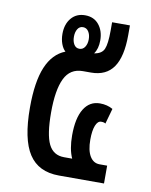

<svg xmlns="http://www.w3.org/2000/svg" viewBox="-71 -646 551 700"><g transform="rotate(10 204.0 -296.0)"><path d="M362 -66V0H195Q119 0 83.5 -54.5Q48 -109 48 -226Q48 -322 71 -376.5Q94 -431 140 -449Q130 -458 124 -474.5Q118 -491 118 -511Q118 -547 137 -569.5Q156 -592 188 -592Q221 -592 239.5 -569Q258 -546 258 -511Q258 -480 244 -461Q272 -465 280.5 -484.5Q289 -504 289 -553V-584H355V-548Q355 -468 328 -429Q301 -390 245 -390H215Q168 -390 147.5 -347.5Q127 -305 127 -222Q127 -140 144.5 -104.5Q162 -69 202 -69H232Q217 -102 217 -153Q217 -217 238 -251Q259 -285 297 -285Q324 -285 345 -273L329 -216Q324 -220 313 -220Q300 -220 292.5 -201Q285 -182 285 -149Q285 -109 298 -87.5Q311 -66 334 -66ZM161 -508Q161 -491 168 -479.5Q175 -468 188 -468Q201 -468 208.5 -479.5Q216 -491 216 -508Q216 -525 208.5 -536.5Q201 -548 188 -548Q175 -548 168 -536.5Q161 -525 161 -508Z"/></g></svg>

Font: Noto Sans Thai Cond
Style: Regular
Weight: 400
Width: 3
Designer: Monotype Design Team
Foundry: Monotype Imaging Inc.
Version: Version 1.000